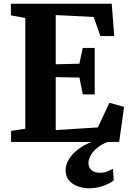

<svg xmlns="http://www.w3.org/2000/svg" viewBox="-20 -763 698 1032"><path d="M116 -71V-666.5L38.5 -680.5V-743H580.5L594 -569H519.5L483.5 -672L279.5 -682V-417.5L406.5 -420.5L425 -505.5H489V-255.5H425L407 -346L279.5 -348.5V-64L506 -78L568 -210.5L647 -188.5L620.5 0H39.5V-59.5ZM459.5 249Q429.5 249 400 239Q370.5 229 351.5 207.5Q332.5 186 332.5 151.5Q332.5 123 349.8 94Q367 65 399.2 40.2Q431.5 15.5 474.5 -1L508 -5L560.5 -1Q525.5 12.5 502.2 32Q479 51.5 467.2 72.8Q455.5 94 455.5 112.5Q455.5 137.5 471.8 151.5Q488 165.5 518 165.5Q540 165.5 555.8 158.8Q571.5 152 587 144.5L591.5 206.5Q571.5 223 535.2 236Q499 249 459.5 249Z"/></svg>

Font: Merriweather 28pt ExtraBold
Style: Regular
Weight: 800
Version: Version 2.100